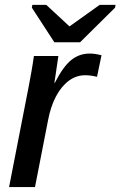

<svg xmlns="http://www.w3.org/2000/svg" viewBox="-20 -754 486 774"><path d="M371.1 -444.3Q346.2 -450.7 323.2 -450.7Q287.1 -450.7 256.8 -428Q226.6 -405.3 205.1 -364.3Q183.6 -323.2 173.3 -267.1L121.1 0H16.6L95.7 -405.3Q98.6 -421.4 101.6 -437.3Q104.5 -453.1 107.4 -469.2Q109.9 -483.9 112.3 -498.8Q114.7 -513.7 116.7 -528.3H215.3L203.1 -445.3L199.2 -420.4H201.2Q234.4 -485.4 266.8 -511.7Q299.3 -538.1 341.8 -538.1Q363.3 -538.1 389.2 -531.2ZM443.8 -723.1 302.7 -583.5H199.2L108.4 -723.1L110.4 -734.4H166.5L259.8 -647.9H260.7L381.8 -734.4H445.8Z"/></svg>

Font: Arimo Medium
Style: Italic
Weight: 500
Italic angle: -12°
Designer: Steve Matteson
Foundry: Monotype Imaging Inc.
Version: Version 1.33